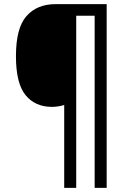

<svg xmlns="http://www.w3.org/2000/svg" viewBox="-20 -780 632 927"><path d="M495 127H437V-704H348V127H290V-273Q277 -269 261.5 -266.5Q246 -264 231 -264Q150 -264 103.5 -320.5Q57 -377 57 -509Q57 -645 108 -702.5Q159 -760 248 -760H495Z"/></svg>

Font: Noto Sans Khmer SemiCondensed
Style: Regular
Weight: 400
Width: 4
Designer: Danh Hong and the Monotype Design Team
Foundry: Monotype Imaging Inc.
Version: Version 2.004; ttfautohint (v1.8.4.7-5d5b)